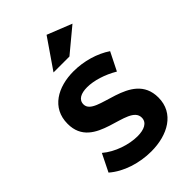

<svg xmlns="http://www.w3.org/2000/svg" viewBox="-228 -847 938 938"><g transform="rotate(-45 241.0 -377.5)"><path d="M410 -709 282 -760 176 -606H286ZM398 -390 445 -484C392 -520 319 -541 249 -541C141 -541 47 -490 47 -380C46 -190 325 -244 325 -145C325 -110 291 -95 246 -95C188 -95 114 -119 65 -161L20 -70C76 -21 160 5 241 5C355 5 452 -48 452 -157C452 -349 169 -302 169 -392C169 -425 199 -439 241 -439C287 -439 346 -421 398 -390Z"/></g></svg>

Font: Montserrat_SPRD_medium Medium
Style: Regular
Weight: 400
Designer: Julieta Ulanovsky edited by Nelly Hempel
Foundry: Julieta Ulanovsky
Version: Version 4.000;PS 004.000;hotconv 1.0.88;makeotf.lib2.5.64775